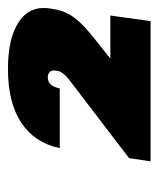

<svg xmlns="http://www.w3.org/2000/svg" viewBox="22 -850 398 482"><g transform="rotate(-90 221.0 -609.0)"><path d="M65 -484 260 -633Q268 -639 273 -644.5Q278 -650 281 -655Q284 -660 284 -665L285 -669Q286 -678 281.5 -683Q277 -688 267 -688Q257 -688 250 -680.5Q243 -673 240 -658H90Q104 -722 154.5 -755Q205 -788 289 -788Q367 -788 407.5 -760.5Q448 -733 441 -684L440 -678Q437 -657 429 -640Q421 -623 403 -604.5Q385 -586 350 -559L222 -457L229 -531H423L409 -430H57Z"/></g></svg>

Font: Pathway Extreme Condensed Black
Style: Italic
Weight: 900
Width: 3
Italic angle: -8°
Version: Version 1.001;gftools[0.9.26]